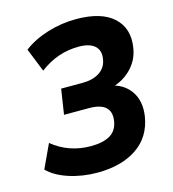

<svg xmlns="http://www.w3.org/2000/svg" viewBox="-108 -806 817 907"><g transform="rotate(-15 300.0 -352.5)"><path d="M258 11Q185 11 120 -10Q55 -31 18 -68L72 -184Q112 -151 159.5 -134.5Q207 -118 260 -118Q320 -118 354.5 -138.5Q389 -159 396 -205Q409 -294 297 -294H175L194 -417H298Q349 -417 382 -438.5Q415 -460 421 -501Q428 -542 403 -564.5Q378 -587 325 -587Q273 -587 226 -571Q179 -555 134 -521L88 -636Q138 -674 206.5 -695Q275 -716 346 -716Q470 -716 529 -661.5Q588 -607 573 -515Q564 -456 522 -414Q480 -372 417 -358L418 -371Q484 -360 518.5 -311Q553 -262 542 -188Q526 -90 450.5 -39.5Q375 11 258 11Z"/></g></svg>

Font: Mulish ExtraLight ExtraBold
Style: Italic
Weight: 800
Italic angle: -9°
Version: Version 3.603